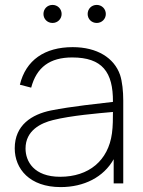

<svg xmlns="http://www.w3.org/2000/svg" viewBox="-20 -747 582 782"><path d="M374 -653.5C394.5 -653.5 411 -669.5 411 -690C411 -711 394.5 -727 374 -727C353 -727 337 -711 337 -690C337 -669.5 353 -653.5 374 -653.5ZM194 -653.5C214.5 -653.5 231 -669.5 231 -690C231 -711 214.5 -727 194 -727C173 -727 157 -711 157 -690C157 -669.5 173 -653.5 194 -653.5ZM227 15C322.5 15 402 -25.5 443 -98.5V0H482V-338C482 -374 478 -415 469 -442C445 -511 376 -555 276 -555C162 -555 85 -502 61 -402L107 -390C129 -473 183 -513 274 -513C396.5 -513 441 -453.5 440 -332C386 -325.5 272 -314 187 -297C110 -281 40 -238 40 -143C40 -59 101 15 227 15ZM225 -27C118 -27 84 -90 84 -142C84 -216 147 -246 196 -258C270 -276.5 379 -285.5 440 -291C440 -267.5 440 -232 436 -204C421 -93 342 -27 225 -27Z"/></svg>

Font: Hauora ExtraLight
Style: Regular
Weight: 200
Designer: Mikhail Sharanda
Foundry: WCYS & Co.
Version: Version 1.010